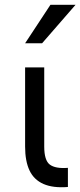

<svg xmlns="http://www.w3.org/2000/svg" viewBox="-20 -782 336 803"><path d="M264 0Q202 5 162 -12.5Q122 -30 103.5 -69Q85 -108 85 -169V-500H165V-169Q165 -111 188.5 -93.5Q212 -76 264 -80ZM85 -601 191 -762H296L156 -601Z"/></svg>

Font: Syne
Style: Regular
Weight: 400
Designer: Lucas Descroix
Foundry: Bonjour Monde
Version: Version 2.200